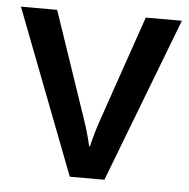

<svg xmlns="http://www.w3.org/2000/svg" viewBox="-44 -585 620 629"><g transform="rotate(5 266.0 -270.5)"><path d="M0 -541H119.1L236.3 -195.8Q254.4 -143.1 262.2 -105H265.1Q276.4 -152.8 291.5 -195.8L410.6 -541H529.3L321.8 0H208Z"/></g></svg>

Font: Viking Open Sans Light
Style: Bold
Weight: 600
Foundry: Ascender Corporation
Version: Version 2.001